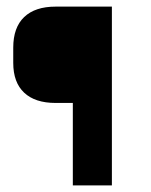

<svg xmlns="http://www.w3.org/2000/svg" viewBox="-20 -560 456 580"><path d="M318 -540V0H200V-249H148Q86 -249 53 -280Q20 -311 20 -370V-416Q20 -477 53 -508.5Q86 -540 148 -540Z"/></svg>

Font: Pathway Extreme Condensed SemiBold
Style: Regular
Weight: 600
Width: 3
Version: Version 1.001;gftools[0.9.26]